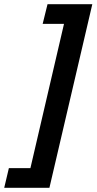

<svg xmlns="http://www.w3.org/2000/svg" viewBox="-36 -767 457 909"><path d="M198 122H-16L6 29H108L267 -654H166L189 -747H401Z"/></svg>

Font: Titillium Web
Style: SemiBold Italic
Weight: 600
Italic angle: -13°
Version: Version 1.001;PS 57.000;hotconv 1.0.70;makeotf.lib2.5.55311